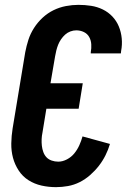

<svg xmlns="http://www.w3.org/2000/svg" viewBox="-20 -763 540 791"><path d="M211 8Q180 8 151 1.5Q122 -5 97.5 -20.5Q73 -36 57 -60.5Q41 -85 33.5 -113Q26 -141 26.5 -172Q27 -203 32 -234L84 -548Q89 -574 97 -599Q105 -624 120 -647.5Q135 -671 155.5 -690Q176 -709 200.5 -721Q225 -733 251.5 -738Q278 -743 303 -743Q330 -743 355.5 -739Q381 -735 403.5 -724Q426 -713 443 -695Q460 -677 469.5 -654Q479 -631 481.5 -605Q484 -579 479 -553L478 -543H354V-548Q357 -564 356 -580.5Q355 -597 347.5 -610.5Q340 -624 325.5 -631Q311 -638 294 -638Q282 -638 270 -633.5Q258 -629 248.5 -620.5Q239 -612 231.5 -601Q224 -590 219.5 -578.5Q215 -567 212 -555Q209 -543 207 -531L188 -420H321L304 -315H171L155 -217Q152 -203 151.5 -189Q151 -175 152.5 -162Q154 -149 158.5 -136.5Q163 -124 171.5 -115Q180 -106 193 -101.5Q206 -97 220 -97Q238 -97 256 -106.5Q274 -116 286.5 -131.5Q299 -147 307 -165Q315 -183 320 -201L433 -170Q426 -146 414.5 -123Q403 -100 387 -79.5Q371 -59 351 -41.5Q331 -24 308 -12.5Q285 -1 260 3.5Q235 8 211 8Z"/></svg>

Font: Iosevka Term Curly Extrabold
Style: Italic
Weight: 800
Italic angle: -9°
Designer: Belleve Invis
Foundry: Belleve Invis
Version: Version 32.3.0